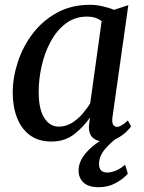

<svg xmlns="http://www.w3.org/2000/svg" viewBox="-20 -579 601 799"><path d="M448 -91Q445 -68 451.5 -59.5Q458 -51 467 -51Q483.5 -51 512 -77.5L525.5 -53Q520.5 -45 505 -30Q489.5 -15 466 -2.5Q442.5 10 412.5 10Q383.5 10 366 -6Q348.5 -22 350 -56L354.5 -90Q329.5 -53 290 -21.5Q250.5 10 194 10Q140.5 10 104.8 -16.2Q69 -42.5 51 -88.5Q33 -134.5 33 -193.5Q33 -256 54 -320.5Q75 -385 116 -439Q157 -493 217 -526Q277 -559 354.5 -559Q378.5 -559 406 -553Q433.5 -547 454.5 -538L514 -557.5ZM403 -491Q378.5 -510 342.5 -510Q292 -510 254.2 -481.5Q216.5 -453 191.2 -406.8Q166 -360.5 153.5 -305.2Q141 -250 141 -196.5Q141 -124.5 164.2 -88.2Q187.5 -52 224 -52Q253.5 -52 278.5 -67.2Q303.5 -82.5 323 -105Q342.5 -127.5 355.5 -149.5ZM390 200Q346.5 199.5 326.8 180Q307 160.5 307 131Q307 99.5 326.5 71.8Q346 44 376.8 21Q407.5 -2 441 -19L463.5 -32.5L483 -17Q443.5 10.5 418 40.2Q392.5 70 392 103Q392 139 427 139Q443.5 139 463.2 130.5Q483 122 500.5 106.5L512 143.5Q495.5 164 462.5 182.2Q429.5 200.5 390 200Z"/></svg>

Font: Merriweather Text Regular
Style: Italic
Weight: 400
Italic angle: -7.8°
Designer: Eben Sorkin
Foundry: Eben Sorkin
Version: Version 2.100; ttfautohint (v1.7.19-72a1) -l 8 -r 50 -G 200 